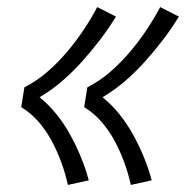

<svg xmlns="http://www.w3.org/2000/svg" viewBox="-20 -615 540 543"><path d="M350 -92Q343 -124 331.5 -155.5Q320 -187 304.5 -216Q289 -245 267.5 -270Q246 -295 218 -312L227 -368Q262 -386 291.5 -411.5Q321 -437 346.5 -467Q372 -497 393.5 -529Q415 -561 433 -595L486 -568Q465 -534 441 -502.5Q417 -471 390.5 -441.5Q364 -412 334 -386Q304 -360 270 -340Q297 -318 318.5 -291Q340 -264 356.5 -234Q373 -204 386.5 -171.5Q400 -139 409 -105ZM172 -92Q165 -124 153.5 -155.5Q142 -187 126.5 -216Q111 -245 89.5 -270Q68 -295 40 -312L49 -368Q84 -386 113.5 -411.5Q143 -437 168.5 -467Q194 -497 215.5 -529Q237 -561 255 -595L308 -568Q287 -534 263 -502.5Q239 -471 212.5 -441.5Q186 -412 156 -386Q126 -360 92 -340Q119 -318 140.5 -291Q162 -264 178.5 -234Q195 -204 208.5 -171.5Q222 -139 231 -105Z"/></svg>

Font: Iosevka Slab Light
Style: Italic
Weight: 300
Italic angle: -9°
Monospace: yes
Designer: Belleve Invis
Foundry: Belleve Invis
Version: Version 11.1.1; ttfautohint (v1.8.3)